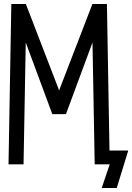

<svg xmlns="http://www.w3.org/2000/svg" viewBox="-20 -820 660 958"><path d="M487.5 118 527.5 0H495.5V-69H620L562.5 118ZM22.5 0 36.5 -800H109L275 -369L441 -800H513.5L527.5 0H452.5L441.5 -608L309 -250.5H241L108.5 -608L97.5 0Z"/></svg>

Font: Victor Mono Thin
Style: Regular
Weight: 100
Monospace: yes
Designer: Rune Bjørnerås
Version: Version 1.561;gftools[0.9.30]